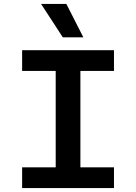

<svg xmlns="http://www.w3.org/2000/svg" viewBox="-20 -952 690 972"><path d="M262 0V-698H387V0ZM92 -698H557V-593H92ZM92 -105H557V0H92ZM402 -763H298L188 -932H316Z"/></svg>

Font: Azeret Mono Thin Medium
Style: Regular
Weight: 500
Version: Version 1.002